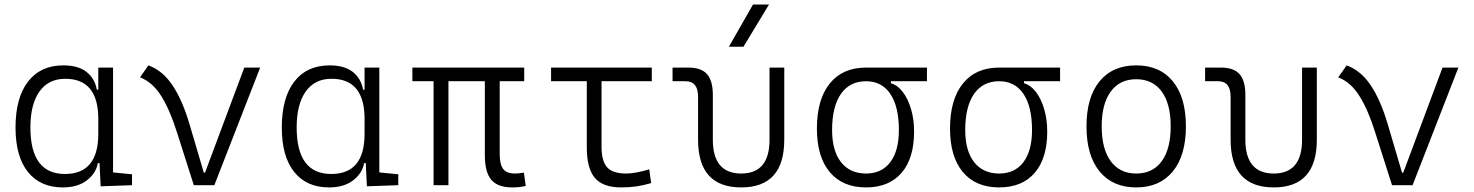

<svg xmlns="http://www.w3.org/2000/svg" viewBox="-20 -815 6485 845"><path d="M256.3 9.8Q157.2 9.8 102.8 -58.3Q48.3 -126.5 48.3 -253.9Q48.3 -384.3 103.3 -455.8Q158.2 -527.3 258.8 -527.3Q323.7 -527.3 360.4 -498.8Q397 -470.2 406.2 -420.4H412.6V-517.6H477.5V-56.2L561 -47.9V0L422.9 4.9L418 -97.2H410.6Q402.8 -52.7 362.5 -21.5Q322.3 9.8 256.3 9.8ZM412.6 -226.1V-291.5Q412.6 -468.3 267.1 -468.3Q193.4 -468.3 153.6 -412.1Q113.8 -356 113.8 -253.9Q113.8 -49.3 266.1 -49.3Q412.6 -49.3 412.6 -226.1Z M833 0 759.3 -231Q728 -331.1 689.7 -392.3Q651.4 -453.6 596.2 -474.6L633.3 -527.3Q695.8 -504.4 739.3 -439.5Q782.7 -374.5 814 -268.6L877 -55.2H882.3L1055.2 -517.6H1125L923.3 0Z M1428.2 9.8Q1329.1 9.8 1274.7 -58.3Q1220.2 -126.5 1220.2 -253.9Q1220.2 -384.3 1275.1 -455.8Q1330.1 -527.3 1430.7 -527.3Q1495.6 -527.3 1532.2 -498.8Q1568.8 -470.2 1578.1 -420.4H1584.5V-517.6H1649.4V-56.2L1732.9 -47.9V0L1594.7 4.9L1589.8 -97.2H1582.5Q1574.7 -52.7 1534.4 -21.5Q1494.1 9.8 1428.2 9.8ZM1584.5 -226.1V-291.5Q1584.5 -468.3 1439 -468.3Q1365.2 -468.3 1325.4 -412.1Q1285.6 -356 1285.6 -253.9Q1285.6 -49.3 1438 -49.3Q1584.5 -49.3 1584.5 -226.1Z M2233.9 9.8Q2170.4 9.8 2142.1 -23.9Q2113.8 -57.6 2113.8 -131.8V-457.5H1953.6V0H1888.2V-457.5H1794.9V-517.6H2287.1V-457.5H2179.2V-136.7Q2179.2 -91.8 2194.3 -71.5Q2209.5 -51.3 2246.6 -51.3Q2253.4 -51.3 2262.7 -52.2Q2272 -53.2 2285.6 -55.2L2293.9 3.4Q2278.8 6.8 2265.4 8.3Q2252 9.8 2233.9 9.8Z M2713.4 9.8Q2633.8 9.8 2598.1 -32Q2562.5 -73.7 2562.5 -166.5V-457.5H2405.3V-517.6H2848.6V-457.5H2627.4V-168.5Q2627.4 -106.9 2651.6 -79.1Q2675.8 -51.3 2736.3 -51.3Q2775.9 -51.3 2837.4 -69.8L2845.7 -9.3Q2811.5 1 2780.5 5.4Q2749.5 9.8 2713.4 9.8Z M3242.2 9.8Q3052.2 9.8 3052.2 -200.2V-389.2Q3052.2 -457.5 2997.6 -457.5H2939.9V-517.6H3009.3Q3065.9 -517.6 3091.6 -488.8Q3117.2 -460 3117.2 -397V-200.2Q3117.2 -51.3 3242.2 -51.3Q3366.7 -51.3 3366.7 -200.2V-517.6H3431.6V-200.2Q3431.6 9.8 3242.2 9.8ZM3188 -609.4 3293.9 -794.9H3364.3L3252 -609.4Z M3791.5 9.8Q3688 9.8 3631.6 -57.9Q3575.2 -125.5 3575.2 -249Q3575.2 -377.4 3631.8 -447.5Q3688.5 -517.6 3791.5 -517.6H4059.6V-457.5H3900.9V-448.7Q3930.2 -440.4 3953.1 -410.4Q3976.1 -380.4 3989.5 -335.2Q4002.9 -290 4002.9 -235.8Q4002.9 -118.2 3947.8 -54.2Q3892.6 9.8 3791.5 9.8ZM3791.5 -51.3Q3860.4 -51.3 3898.2 -101.3Q3936 -151.4 3936 -242.7Q3936 -345.7 3898.4 -401.6Q3860.8 -457.5 3791.5 -457.5Q3719.7 -457.5 3680.9 -401.6Q3642.1 -345.7 3642.1 -242.7Q3642.1 -151.4 3681.4 -101.3Q3720.7 -51.3 3791.5 -51.3Z M4377.4 9.8Q4273.9 9.8 4217.5 -57.9Q4161.1 -125.5 4161.1 -249Q4161.1 -377.4 4217.8 -447.5Q4274.4 -517.6 4377.4 -517.6H4645.5V-457.5H4486.8V-448.7Q4516.1 -440.4 4539.1 -410.4Q4562 -380.4 4575.4 -335.2Q4588.9 -290 4588.9 -235.8Q4588.9 -118.2 4533.7 -54.2Q4478.5 9.8 4377.4 9.8ZM4377.4 -51.3Q4446.3 -51.3 4484.1 -101.3Q4522 -151.4 4522 -242.7Q4522 -345.7 4484.4 -401.6Q4446.8 -457.5 4377.4 -457.5Q4305.7 -457.5 4266.8 -401.6Q4228 -345.7 4228 -242.7Q4228 -151.4 4267.3 -101.3Q4306.6 -51.3 4377.4 -51.3Z M4980.5 9.8Q4877 9.8 4819.3 -60.5Q4761.7 -130.9 4761.7 -258.8Q4761.7 -387.2 4819.3 -457.3Q4877 -527.3 4980.5 -527.3Q5084 -527.3 5141.6 -457.3Q5199.2 -387.2 5199.2 -258.8Q5199.2 -130.9 5141.6 -60.5Q5084 9.8 4980.5 9.8ZM4980.5 -51.3Q5053.2 -51.3 5092.8 -105.5Q5132.3 -159.7 5132.3 -258.8Q5132.3 -357.9 5092.8 -412.1Q5053.2 -466.3 4980.5 -466.3Q4908.2 -466.3 4868.4 -412.1Q4828.6 -357.9 4828.6 -258.8Q4828.6 -159.7 4868.4 -105.5Q4908.2 -51.3 4980.5 -51.3Z M5585.9 9.8Q5396 9.8 5396 -200.2V-389.2Q5396 -457.5 5341.3 -457.5H5283.7V-517.6H5353Q5409.7 -517.6 5435.3 -488.8Q5460.9 -460 5460.9 -397V-200.2Q5460.9 -51.3 5585.9 -51.3Q5710.4 -51.3 5710.4 -200.2V-517.6H5775.4V-200.2Q5775.4 9.8 5585.9 9.8Z M6106.4 0 6032.7 -231Q6001.5 -331.1 5963.1 -392.3Q5924.8 -453.6 5869.6 -474.6L5906.7 -527.3Q5969.2 -504.4 6012.7 -439.5Q6056.2 -374.5 6087.4 -268.6L6150.4 -55.2H6155.8L6328.6 -517.6H6398.4L6196.8 0Z"/></svg>

Font: Cascadia Code NF Light
Style: Regular
Weight: 300
Monospace: yes
Designer: Aaron Bell
Foundry: Saja Typeworks
Version: Version 2404.023; ttfautohint (v1.8.4)